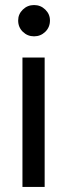

<svg xmlns="http://www.w3.org/2000/svg" viewBox="-20 -741 266 761"><path d="M157 -513V0H69V-513ZM52 -660Q52 -685 70.5 -703Q89 -721 115 -721Q141 -721 159.5 -703Q178 -685 178 -660Q178 -633 159.5 -615Q141 -597 115 -597Q89 -597 70.5 -615Q52 -633 52 -660Z"/></svg>

Font: Lineal
Style: Regular
Weight: 400
Designer: Created by Frank Adebiaye with contributions from Anton Moglia & Ariel Martín Pérez
Created by Frank ADEBIAYE with FontF
Foundry: Velvetyne Type Foundry
Version: Version 2.000